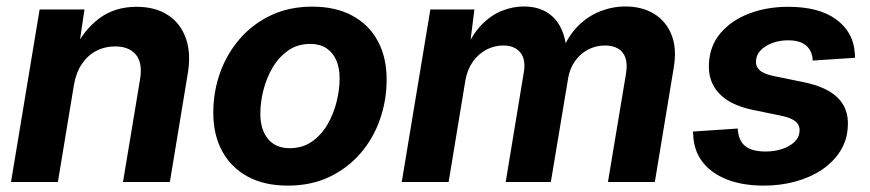

<svg xmlns="http://www.w3.org/2000/svg" viewBox="-20 -565 2702 596"><path d="M209.5 -301.3 159.7 0H14.2L103 -535.6H242.2L222.2 -400.4L207 -404.8Q240.2 -472.7 288.6 -508.3Q336.9 -543.9 403.8 -543.9Q461.9 -543.9 501.2 -518.3Q540.5 -492.7 557.1 -445.8Q573.7 -398.9 562.5 -334.5L507.3 0H361.8L414.6 -317.9Q423.3 -369.6 401.9 -395.3Q380.4 -420.9 337.4 -420.9Q305.2 -420.9 278.3 -406.7Q251.5 -392.6 233.6 -365.7Q215.8 -338.9 209.5 -301.3Z M873.5 11.2Q800.8 11.2 749 -16.8Q697.3 -44.9 669.7 -95.7Q642.1 -146.5 642.1 -214.8Q642.1 -280.3 663.3 -339.6Q684.6 -398.9 724.9 -445.1Q765.1 -491.2 821.8 -517.8Q878.4 -544.4 949.2 -544.4Q1022 -544.4 1073.7 -516.4Q1125.5 -488.3 1152.8 -437.5Q1180.2 -386.7 1180.2 -318.4Q1180.2 -253.4 1159.4 -194.1Q1138.7 -134.8 1098.6 -88.6Q1058.6 -42.5 1002 -15.6Q945.3 11.2 873.5 11.2ZM879.4 -105Q918.9 -105 948.2 -125.5Q977.5 -146 996.6 -178.7Q1015.6 -211.4 1024.9 -249.3Q1034.2 -287.1 1034.2 -321.3Q1034.2 -354.5 1023.7 -378.4Q1013.2 -402.3 992.9 -415.5Q972.7 -428.7 943.4 -428.7Q903.8 -428.7 874.5 -408.2Q845.2 -387.7 826.2 -355.2Q807.1 -322.8 797.6 -284.9Q788.1 -247.1 788.1 -211.9Q788.1 -163.1 811.8 -134Q835.4 -105 879.4 -105Z M1227.1 0 1315.9 -535.6H1452.6L1436.5 -406.7L1425.8 -411.1Q1446.8 -459.5 1475.6 -488.8Q1504.4 -518.1 1538.1 -531.5Q1571.8 -544.9 1606 -544.9Q1647.5 -544.9 1676.8 -527.3Q1706.1 -509.8 1721.9 -476.6Q1737.8 -443.4 1739.3 -396L1724.1 -405.3Q1743.7 -453.6 1774.4 -484.4Q1805.2 -515.1 1843.3 -530Q1881.3 -544.9 1921.4 -544.9Q1973.1 -544.9 2010.5 -522Q2047.9 -499 2064.7 -456.5Q2081.5 -414.1 2071.3 -354.5L2012.7 0H1867.2L1923.3 -336.9Q1928.2 -367.7 1920.9 -387Q1913.6 -406.2 1897.2 -415Q1880.9 -423.8 1858.4 -423.8Q1828.6 -423.8 1804.2 -410.4Q1779.8 -397 1764.2 -374.3Q1748.5 -351.6 1743.7 -322.8L1689.9 0H1549.8L1606 -340.8Q1612.8 -381.3 1594.7 -402.6Q1576.7 -423.8 1542.5 -423.8Q1514.6 -423.8 1490 -410.9Q1465.3 -397.9 1448 -373.8Q1430.7 -349.6 1424.8 -316.4L1372.6 0Z M2351.1 11.2Q2285.6 11.2 2236.8 -7.8Q2188 -26.9 2160.6 -62.5Q2133.3 -98.1 2131.8 -147.5Q2131.3 -149.9 2131.3 -152.1Q2131.3 -154.3 2131.3 -156.7L2270 -166Q2272 -128.9 2293 -111.8Q2314 -94.7 2356.4 -94.7Q2383.8 -94.7 2407.2 -102.3Q2430.7 -109.9 2445.8 -124Q2460.9 -138.2 2461.9 -157.7Q2463.4 -175.8 2450 -187.5Q2436.5 -199.2 2405.8 -205.6L2315.9 -224.1Q2246.1 -238.8 2211.9 -275.4Q2177.7 -312 2180.7 -367.2Q2183.1 -422.9 2216.8 -462.4Q2250.5 -502 2305.4 -522.9Q2360.4 -543.9 2426.8 -543.9Q2522 -543.9 2575.4 -504.9Q2628.9 -465.8 2633.3 -401.4Q2633.8 -397.5 2634 -393.6Q2634.3 -389.6 2634.3 -385.7L2502.9 -377Q2501.5 -406.7 2482.7 -423.3Q2463.9 -439.9 2425.8 -439.9Q2401.4 -439.9 2379.2 -432.1Q2356.9 -424.3 2342.5 -410.2Q2328.1 -396 2326.7 -376.5Q2325.2 -358.9 2337.9 -347.2Q2350.6 -335.4 2381.3 -329.1L2476.1 -309.6Q2546.9 -294.9 2580.8 -261.2Q2614.7 -227.5 2611.8 -174.3Q2610.4 -131.3 2588.9 -96.9Q2567.4 -62.5 2531.5 -38.3Q2495.6 -14.2 2449.2 -1.5Q2402.8 11.2 2351.1 11.2Z"/></svg>

Font: Inter 20pt
Style: Bold Italic
Weight: 700
Italic angle: -9.3988°
Version: Version 4.001;git-66647c0bb